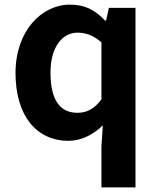

<svg xmlns="http://www.w3.org/2000/svg" viewBox="-20 -594 684 829"><path d="M418 215H565V-560H450L438 -505H434C389 -552 346 -574 282 -574C161 -574 47 -462 47 -279C47 -96 136 14 276 14C332 14 385 -14 424 -53L418 37ZM314 -107C237 -107 198 -165 198 -281C198 -393 251 -453 314 -453C349 -453 383 -442 418 -411V-165C386 -122 353 -107 314 -107Z"/></svg>

Font: Spoqa Han Sans Neo Bold
Style: Bold
Weight: 700
Designer: [Spoqa Han Sans Neo] Dong-huui Kim  Younghwa Kang  Yujin Lee  [Noto Sans] Ryoko NISHIZUKA  (kana & ideographs); Paul D. 
Foundry: Spoqa (http://www.spoqa-han-sans.com)
Version: Version 1.000